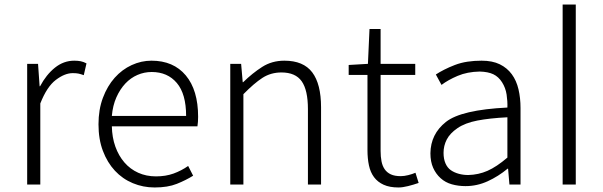

<svg xmlns="http://www.w3.org/2000/svg" viewBox="-20 -815 2662 848"><path d="M100 -533H148L155 -434H157Q184 -485 222.5 -516Q261 -547 308 -547Q324 -547 336.5 -544.5Q349 -542 362 -535L350 -483Q336 -488 326.5 -490Q317 -492 301 -492Q266 -492 226.5 -462Q187 -432 158 -358V0H100Z M663 13Q612 13 566.5 -6Q521 -25 487.5 -61Q454 -97 434.5 -148.5Q415 -200 415 -266Q415 -331 434.5 -383Q454 -435 486.5 -471.5Q519 -508 561.5 -527.5Q604 -547 649 -547Q746 -547 800.5 -482Q855 -417 855 -299Q855 -276 852 -257H474Q475 -208 489.5 -167.5Q504 -127 529.5 -97.5Q555 -68 590.5 -52Q626 -36 669 -36Q712 -36 746.5 -48.5Q781 -61 811 -82L833 -39Q801 -19 761 -3Q721 13 663 13ZM802 -303Q802 -400 761 -448.5Q720 -497 650 -497Q617 -497 587 -484Q557 -471 533.5 -446Q510 -421 494 -385Q478 -349 474 -303Z M997 -533H1045L1052 -452H1054Q1095 -492 1138 -519.5Q1181 -547 1236 -547Q1320 -547 1359 -495.5Q1398 -444 1398 -341V0H1340V-333Q1340 -417 1312.5 -456Q1285 -495 1223 -495Q1176 -495 1139 -471Q1102 -447 1055 -399V0H997Z M1740 13Q1701 13 1674.5 1Q1648 -11 1632 -32.5Q1616 -54 1609.5 -84.5Q1603 -115 1603 -152V-484H1520V-528L1605 -533L1612 -687H1661V-533H1814V-484H1661V-148Q1661 -123 1665 -102.5Q1669 -82 1679 -67.5Q1689 -53 1706 -45Q1723 -37 1750 -37Q1765 -37 1783 -41.5Q1801 -46 1815 -52L1829 -7Q1806 1 1782 7Q1758 13 1740 13Z M2036 7Q2004 7 1975.5 -1Q1947 -9 1926 -28Q1905 -47 1893 -74Q1881 -101 1881 -138Q1882 -223 1949.5 -276.5Q2017 -330 2221 -340Q2222 -368 2217.5 -397.5Q2213 -427 2197.5 -451.5Q2182 -476 2159 -487Q2136 -498 2099 -499Q2044 -498 2001.5 -480Q1959 -462 1930 -440L1905 -486Q1920 -496 1941.5 -507Q1963 -518 1989 -528Q2015 -538 2044.5 -542.5Q2074 -547 2107 -547Q2155 -547 2187.5 -531Q2220 -515 2240.5 -487Q2261 -459 2270 -420.5Q2279 -382 2279 -338V0H2230L2224 -70H2222Q2181 -36 2134 -14.5Q2087 7 2036 7ZM2048 -42Q2093 -43 2133 -60.5Q2173 -78 2221 -119V-297Q2142 -293 2088 -282.5Q2034 -272 2000.5 -249Q1967 -226 1953 -198.5Q1939 -171 1939 -140Q1939 -113 1947.5 -93.5Q1956 -74 1971 -63.5Q1986 -53 2006 -47.5Q2026 -42 2048 -42Z M2465 0V-795H2523V0Z"/></svg>

Font: SpoqaHanSans-Light
Style: Regular
Weight: 300
Designer: [Spoqa Han Sans] Dong-huui Kim \uAE40 \uB3D9 \uD718  Younghwa Kang \uAC15 \uC601 \uD654  [Noto Sans] Ryoko NISHIZUKA \u8
Foundry: Spoqa (http://www.spoqa-han-sans.com)
Version: Version 2.000